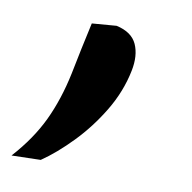

<svg xmlns="http://www.w3.org/2000/svg" viewBox="-108 -187 391 390"><g transform="rotate(10 88.0 8.0)"><path d="M-61 157Q-23 115 -2 70.8Q19 26.5 30.5 -28.5Q35.5 -54 41.2 -81Q47 -108 53 -135.5L103.5 -139.5Q135.5 -132.5 145.8 -109.8Q156 -87 149.5 -55Q140.5 -10.5 116.2 29.8Q92 70 60.5 102.5Q29 135 -1 155.5Z"/></g></svg>

Font: Commissioner Medium
Style: Italic
Weight: 500
Italic angle: -12°
Designer: Kostas Bartsokas
Foundry: Kostas Bartsokas
Version: Version 1.000; ttfautohint (v1.8.3)